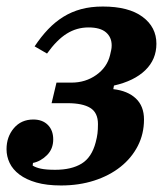

<svg xmlns="http://www.w3.org/2000/svg" viewBox="-22 -556 514 588"><path d="M165 12Q121 12 89.5 3Q58 -6 37.5 -21.5Q17 -37 7.5 -57Q-2 -77 -2 -99Q-2 -137 20.5 -163.5Q43 -190 80 -190Q108 -190 124.5 -173.5Q141 -157 141 -129Q141 -100 122 -81Q103 -62 79 -57L78 -49Q87 -43 103 -39.5Q119 -36 147 -36Q197 -36 228 -55Q259 -74 271 -120Q275 -135 276.5 -147Q278 -159 278 -176Q278 -211 254.5 -225.5Q231 -240 185 -240H136L151 -303H197Q240 -303 273 -326.5Q306 -350 315 -387Q317 -396 318.5 -402.5Q320 -409 320 -417Q320 -442 302.5 -457Q285 -472 249 -472Q213 -472 182.5 -453Q152 -434 122 -392L84 -414Q104 -444 125.5 -466.5Q147 -489 172 -504.5Q197 -520 226.5 -528Q256 -536 293 -536Q372 -536 414.5 -504.5Q457 -473 457 -422Q457 -374 423 -341Q389 -308 327 -294L325 -283Q369 -278 394 -254.5Q419 -231 419 -190Q419 -146 400 -109Q381 -72 347 -45Q313 -18 266.5 -3Q220 12 165 12Z"/></svg>

Font: IBM Plex Serif
Style: Bold Italic
Weight: 700
Italic angle: -14°
Designer: Mike Abbink, Paul van der Laan, Pieter van Rosmalen
Foundry: Bold Monday
Version: Version 3.001